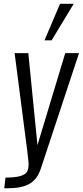

<svg xmlns="http://www.w3.org/2000/svg" viewBox="-20 -862 442 1026"><path d="M217.8 -646.5 300.8 -841.8H374L255.9 -646.5ZM2.9 144 9.3 86.9Q62 86.9 89.1 78.6Q116.2 70.3 125 55.2Q132.8 41 132.8 14.2Q132.8 12.7 132.8 11.2Q131.8 -5.9 124 -68.8L58.1 -578.1H131.3L180.2 -86.4L328.6 -578.1H402.3L197.3 41.5Q178.7 96.7 137.5 120.4Q96.2 144 22 144Z"/></svg>

Font: Oswald
Style: Light
Weight: 300
Designer: Vernon Adams
Foundry: Vernon Adams
Version: 3.0; ttfautohint (v0.95.6-bc232) -l 8 -r 50 -G 200 -x 0 -w "